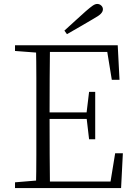

<svg xmlns="http://www.w3.org/2000/svg" viewBox="-20 -952 686 972"><path d="M306 -797Q335 -823 362 -848Q389 -873 414 -895Q437 -915 449.5 -923.5Q462 -932 472 -932Q484 -932 492.5 -924Q501 -916 501 -905Q501 -893 490 -882Q479 -871 450 -855Q418 -836 385 -817Q352 -798 319 -779ZM56 0V-29L188 -40H198V0ZM162 0Q164 -83 164 -166Q164 -249 164 -333V-390Q164 -474 164 -557.5Q164 -641 162 -723H233Q232 -641 231.5 -556Q231 -471 231 -377V-357Q231 -255 231.5 -169Q232 -83 233 0ZM198 0V-33H569L536 -11L563 -176H602L593 0ZM198 -350V-383H436V-350ZM431 -247 418 -358V-379L431 -487H462V-247ZM56 -694V-723H198V-684H188ZM546 -548 519 -714 553 -689H198V-723H576L585 -548Z"/></svg>

Font: Noto Serif SC ExtraLight
Style: Regular
Weight: 200
Designer: Ryoko NISHIZUKA 西塚涼子 (kana & ideographs); Frank Grießhammer (Latin, Greek & Cyrillic); Wenlong ZHANG 张文龙 (bopomofo); San
Foundry: Adobe
Version: Version 2.002-H1;hotconv 1.1.0;makeotfexe 2.6.0